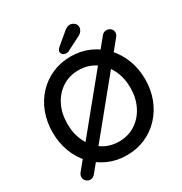

<svg xmlns="http://www.w3.org/2000/svg" viewBox="-207 -1037 1149 1215"><g transform="rotate(-30 367.5 -429.5)"><path d="M101 28Q85 28 72 16Q59 4 59 -14Q59 -29 69 -42L626 -724Q634 -734 643 -737.5Q652 -741 661 -741Q678 -741 691 -729.5Q704 -718 704 -701Q704 -685 693 -672L137 9Q130 18 121 23Q112 28 101 28ZM719 -350Q719 -274 694 -208.5Q669 -143 623.5 -94Q578 -45 516 -17.5Q454 10 380 10Q307 10 245 -17.5Q183 -45 137.5 -94Q92 -143 67.5 -208.5Q43 -274 43 -350Q43 -426 67.5 -491.5Q92 -557 137.5 -606Q183 -655 245 -682.5Q307 -710 380 -710Q454 -710 516 -682.5Q578 -655 623.5 -606Q669 -557 694 -491.5Q719 -426 719 -350ZM611 -350Q611 -424 581.5 -483Q552 -542 500 -576Q448 -610 380 -610Q313 -610 261 -576Q209 -542 180 -483.5Q151 -425 151 -350Q151 -276 180 -217Q209 -158 261 -124Q313 -90 380 -90Q448 -90 500 -124Q552 -158 581.5 -217Q611 -276 611 -350ZM370 -741Q354 -741 344.5 -749.5Q335 -758 335 -771Q335 -777 338.5 -783Q342 -789 348 -795L435 -868Q444 -876 455 -881.5Q466 -887 477 -887Q493 -887 508 -875.5Q523 -864 523 -844Q523 -831 515 -818.5Q507 -806 492 -798L392 -747Q387 -743 381 -742Q375 -741 370 -741Z"/></g></svg>

Font: Quicksand Light SemiBold
Style: Regular
Weight: 600
Version: Version 3.006